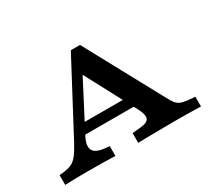

<svg xmlns="http://www.w3.org/2000/svg" viewBox="-115 -767 1056 963"><g transform="rotate(-30 413.5 -285.5)"><path d="M228.5 -166.8Q202.2 -118.1 214.2 -91.7Q226.3 -65.3 277.1 -59.7L306.9 -56.5V0Q270.6 -1.6 230.7 -2Q190.8 -2.4 150.5 -2.4Q115.8 -2.4 81.1 -2Q46.4 -1.6 16.1 0V-56.5L39.5 -58.9Q67.7 -62.1 86.9 -70.8Q106 -79.4 122.6 -100.3Q139.2 -121.3 159.5 -158.8L378.2 -571H431.4L671.3 -128.2Q683.9 -104.3 694.1 -90.4Q704.2 -76.6 719.8 -69.7Q735.3 -62.8 763.8 -60.1L802.6 -56.5V0Q788.8 -0.8 765.7 -1.2Q742.7 -1.6 718 -2Q693.2 -2.4 674.3 -2.4H670.2H672.1Q648.2 -2.4 617.5 -2.2Q586.7 -2 553.9 -1.6Q521.1 -1.2 491.2 -0.8Q461.3 -0.4 438.7 0.4V-56.1L486.7 -60.5Q528.2 -64.5 536.1 -83.6Q543.9 -102.7 521.8 -145L356.8 -455.6L378.5 -455.2ZM204.7 -168 233 -224.8H527.1L554.1 -168Z"/></g></svg>

Font: Playfair 5pt SemiExpanded Light
Style: Regular
Weight: 300
Width: 6
Designer: Claus Eggers Sørensen
Foundry: Claus Eggers Sørensen
Version: Version 2.203